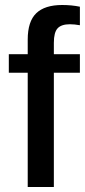

<svg xmlns="http://www.w3.org/2000/svg" viewBox="-20 -744 338 764"><path d="M194.3 -454.6V0H90.3V-454.6H15.1V-528.3H90.3V-586.4Q90.3 -658.7 124.3 -691.4Q158.2 -724.1 227.5 -724.1Q265.1 -724.1 297.9 -717.3V-643.6Q275.9 -647.5 258.3 -647.5Q224.1 -647.5 209.2 -631.3Q194.3 -615.2 194.3 -573.7V-528.3H297.9V-454.6Z"/></svg>

Font: Arimo Medium
Style: Regular
Weight: 500
Designer: Steve Matteson
Foundry: Monotype Imaging Inc.
Version: Version 1.33